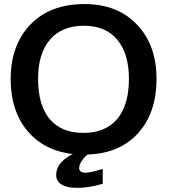

<svg xmlns="http://www.w3.org/2000/svg" viewBox="-20 -744 856 938"><path d="M357.9 173.8C396.5 173.8 438 167 481.9 153.8V81.5C442.4 93.8 414.1 99.6 397.5 99.6C377 99.6 366.7 91.8 366.7 76.7C366.7 51.3 394.5 14.2 439.5 -11.2L373.5 -10.3L357.9 -2.9L339.4 6.3C330.1 10.7 310.1 22.5 299.8 30.3C290 38.1 274.9 52.2 267.6 64.5C260.3 76.7 254.4 93.3 254.4 110.8C254.4 153.3 293.5 173.8 357.9 173.8ZM390.6 11.2C501 11.2 587.4 -22 650.4 -88.9C713.4 -155.8 744.6 -245.6 744.6 -358.9C744.6 -469.2 712.9 -557.6 648.9 -624C585.4 -690.9 500 -724.1 392.1 -724.1C280.8 -724.1 192.9 -690.9 128.4 -624C64.5 -557.1 32.2 -468.8 32.2 -358.9C32.2 -246.1 64 -155.8 127.9 -88.9C191.9 -22 279.8 11.2 390.6 11.2ZM387.7 -94.7C241.7 -94.7 166 -189 166 -358.9C166 -440.9 185.1 -504.4 223.6 -549.8C262.2 -595.2 317.9 -618.2 389.6 -618.2C460.9 -618.2 515.6 -595.2 553.2 -549.8C590.8 -504.4 609.9 -440.9 609.9 -358.9C609.9 -189.5 532.7 -94.7 387.7 -94.7Z"/></svg>

Font: Ride
Style: Bold
Weight: 700
Version: Version 3.000